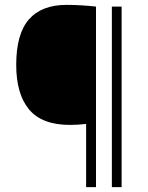

<svg xmlns="http://www.w3.org/2000/svg" viewBox="-20 -767 605 787"><path d="M333 0V-259Q299.5 -255 266.5 -255Q152.5 -255 99.5 -318Q46.5 -381 46.5 -501Q46.5 -628 98.5 -687.5Q150.5 -747 252.5 -747Q285 -747 315.8 -745Q346.5 -743 373.5 -740V0ZM438.5 0V-740H478.5V0Z"/></svg>

Font: Encode Sans SmCnd XLt
Style: Regular
Weight: 200
Width: 4
Designer: Multiple Designers
Foundry: Impallari Type
Version: Version 3.002; ttfautohint (v1.8.3) -l 8 -r 50 -G 200 -x 14 